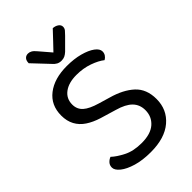

<svg xmlns="http://www.w3.org/2000/svg" viewBox="-244 -906 1011 1011"><g transform="rotate(-45 261.5 -400.5)"><path d="M257 -55Q324 -55 358.5 -85.5Q393 -116 393 -164Q393 -205 366.5 -232Q340 -259 283 -275L196 -301Q154 -314 123 -334.5Q92 -355 75.5 -385.5Q59 -416 59 -457Q59 -534 115 -577.5Q171 -621 264 -621Q318 -621 360.5 -609.5Q403 -598 427.5 -580Q452 -562 452 -542Q452 -529 445 -518.5Q438 -508 427 -502Q402 -522 359.5 -537Q317 -552 267 -552Q209 -552 175 -526.5Q141 -501 141 -457Q141 -422 165.5 -400Q190 -378 245 -362L306 -344Q385 -322 430.5 -280Q476 -238 476 -164Q476 -85 418.5 -36Q361 13 257 13Q196 13 150.5 -0.5Q105 -14 79.5 -34.5Q54 -55 54 -75Q54 -92 64.5 -103.5Q75 -115 89 -120Q112 -98 154 -76.5Q196 -55 257 -55ZM265 -721Q282 -739 305 -763Q328 -787 353 -814Q371 -813 384 -804Q397 -795 397 -781Q397 -769 389.5 -760Q382 -751 371 -740L311 -680Q300 -670 289.5 -665Q279 -660 265 -660Q250 -660 238.5 -666Q227 -672 216 -685L133 -773Q133 -792 142 -802Q151 -812 166 -812Q177 -812 187.5 -806Q198 -800 211 -784Z"/></g></svg>

Font: Baloo Tammudu 2
Style: Regular
Weight: 400
Designer: Maithili Shingre, Omkar Shende and Ek Type
Foundry: Ek Type
Version: Version 1.700